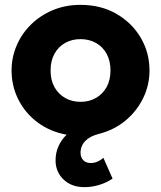

<svg xmlns="http://www.w3.org/2000/svg" viewBox="-20 -545 663 790"><path d="M327.4 225Q274.1 225 241.3 193.4Q208.5 161.9 208.6 114Q208.9 82.6 220.8 56.3Q232.6 30 254.1 9.2Q186.6 -2.9 135.6 -40.7Q84.5 -78.5 56.1 -134.3Q27.6 -190.1 27.6 -255Q27.6 -308.5 48.3 -357.2Q69 -405.9 107 -443.6Q145 -481.2 197 -503.1Q249 -525 311.4 -525Q394.8 -525 458.8 -488.2Q522.8 -451.4 558.9 -390Q595.1 -328.6 595.1 -255Q595.1 -195 569.1 -141.4Q543.1 -87.8 496.4 -48.9Q449.6 -10.1 386.6 6Q351 14.9 331.4 34.6Q311.8 54.2 311.4 83Q311.2 101.9 322.3 113.8Q333.4 125.8 354.1 125.8Q367.9 125.8 381.3 119.9Q394.8 114.1 405.4 104.4L443.2 189.9Q418 206.9 388.2 215.9Q358.5 225 327.4 225ZM311.4 -126Q346.5 -126 374.4 -141.8Q402.4 -157.5 418.5 -186.4Q434.6 -215.2 434.6 -255Q434.6 -294.8 418.7 -323.7Q402.8 -352.6 374.8 -368.3Q346.9 -384 311.4 -384Q275.9 -384 247.9 -368.3Q220 -352.6 204.1 -323.7Q188.1 -294.8 188.1 -255Q188.1 -215.2 204.2 -186.4Q220.4 -157.5 248.3 -141.8Q276.2 -126 311.4 -126Z"/></svg>

Font: Geologica Thin
Style: Regular
Weight: 100
Version: Version 1.010;gftools[0.9.28]